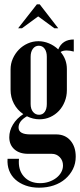

<svg xmlns="http://www.w3.org/2000/svg" viewBox="-20 -695 371 890"><path d="M161 175Q127 175 99 165Q71 155 51.5 137.5Q32 120 22.5 95.5Q13 71 15 41H68Q63 92 90.5 123Q118 154 166 154Q188 154 207 147.5Q226 141 240.5 130Q255 119 263.5 104Q272 89 272 72Q272 49 257 33.5Q242 18 220 18H110Q70 18 46.5 -3Q23 -24 23 -59Q23 -89 40 -117.5Q57 -146 88 -166Q60 -185 44.5 -214.5Q29 -244 29 -279V-373Q29 -400 39.5 -423.5Q50 -447 67.5 -465Q85 -483 108.5 -493.5Q132 -504 158 -504Q183 -504 207 -494Q231 -484 250 -466Q269 -512 322 -512V-456Q304 -461 289 -461Q271 -461 261 -454Q290 -420 290 -375V-277Q290 -249 280 -224Q270 -199 253 -181Q236 -163 213 -152.5Q190 -142 163 -142Q133 -142 105 -156Q66 -134 66 -104Q66 -72 120 -72H240Q282 -72 306.5 -43.5Q331 -15 331 31Q331 63 318 89Q305 115 282.5 134.5Q260 154 229 164.5Q198 175 161 175ZM122 -213Q122 -190 133 -176.5Q144 -163 161 -163Q178 -163 187.5 -176.5Q197 -190 197 -213V-432Q197 -455 187 -469Q177 -483 160 -483Q143 -483 132.5 -469Q122 -455 122 -432ZM151 -675H164L250 -564H232L157 -619L82 -564H64Z"/></svg>

Font: Moniqa Narrow Heading
Style: Bold
Weight: 700
Width: 4
Designer: Rajesh Rajput
Foundry: Rajesh Rajput
Version: Version 1.000